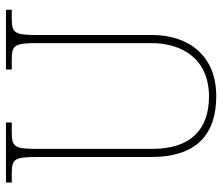

<svg xmlns="http://www.w3.org/2000/svg" viewBox="-72 -682 764 661"><g transform="rotate(-90 310.5 -352.0)"><path d="M309 10C452 10 520 -88 520 -211V-606C520 -683 526 -694 576 -694H607V-714H401V-694H436C486 -694 492 -683 492 -606V-213C492 -109 439 -15 308 -15C198 -15 128 -75 128 -210V-606C128 -683 134 -694 184 -694H219V-714H12V-694H44C94 -694 100 -683 100 -607V-214C100 -52 184 10 309 10Z"/></g></svg>

Font: Noto Serif Armenian SemiCondensed Thin
Style: Regular
Weight: 100
Width: 4
Designer: Monotype Design Team
Foundry: Monotype Imaging Inc.
Version: Version 2.008